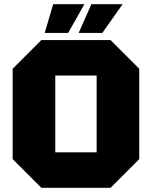

<svg xmlns="http://www.w3.org/2000/svg" viewBox="-20 -890 720 910"><path d="M40 -136V-564L176 -700H504L640 -564V-136L504 0H176ZM242 -532V-168H438V-532ZM192 -734 232 -870H380L303 -734ZM353 -734 413 -870H561L465 -734Z"/></svg>

Font: Tektur ExtraBold
Style: Regular
Weight: 800
Designer: Adam Jagosz
Foundry: Adam Jagosz
Version: Version 1.005;gftools[0.9.30]